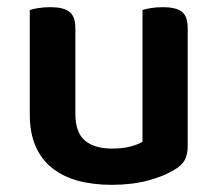

<svg xmlns="http://www.w3.org/2000/svg" viewBox="-20 -500 606 535"><path d="M503 -93Q503 -70 495 -54.5Q487 -39 466 -27Q437 -9 392.5 3Q348 15 291 15Q239 15 197 3.5Q155 -8 125 -32Q95 -56 79 -93Q63 -130 63 -181V-472Q71 -475 86.5 -477.5Q102 -480 121 -480Q156 -480 173 -467.5Q190 -455 190 -421V-183Q190 -131 216.5 -108.5Q243 -86 292 -86Q323 -86 344.5 -92Q366 -98 377 -105V-472Q385 -475 400.5 -477.5Q416 -480 434 -480Q470 -480 486.5 -467.5Q503 -455 503 -421V-93Z"/></svg>

Font: Baloo 2 SemiBold
Style: Regular
Weight: 600
Designer: Sarang Kulkarni and Ek Type
Foundry: Ek Type
Version: Version 1.640;hotconv 1.0.111;makeotfexe 2.5.65597; ttfautoh